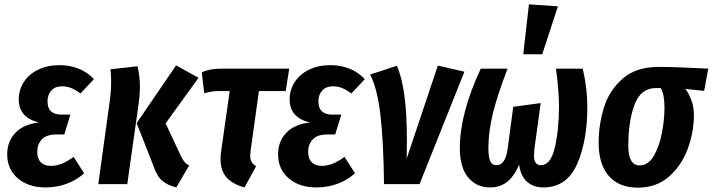

<svg xmlns="http://www.w3.org/2000/svg" viewBox="-20 -845 3270 881"><path d="M13 -137Q13 -196 50.5 -235.5Q88 -275 159 -283Q66 -305 66 -389Q66 -432 89 -468Q112 -504 154.5 -525Q197 -546 253 -546Q300 -546 340.5 -530Q381 -514 411 -482L349 -416Q328 -432 308 -440.5Q288 -449 265 -449Q233 -449 215.5 -429.5Q198 -410 198 -380Q198 -319 262 -319H303L275 -228H239Q194 -228 172.5 -206Q151 -184 151 -147Q151 -117 167 -100.5Q183 -84 213 -84Q240 -84 264 -94Q288 -104 318 -125L366 -50Q332 -19 286.5 -2Q241 15 188 15Q111 15 62 -26.5Q13 -68 13 -137Z M684 -84 607 -280 788 -545 891 -488 740 -279 811 -127Q820 -109 828.5 -100Q837 -91 848 -86L789 15Q748 5 723.5 -16.5Q699 -38 684 -84ZM483 -377Q490 -427 490 -469Q490 -502 487 -527L611 -541Q622 -495 622 -447Q622 -409 617 -375L564 0H431Z M1130 -154Q1128 -136 1128 -130Q1128 -113 1134.5 -102Q1141 -91 1155 -82L1102 15Q1047 0 1019.5 -31Q992 -62 992 -114Q992 -135 994 -146L1034 -427H981Q950 -427 917 -417L906 -513Q941 -530 997 -530H1307L1291 -427H1168Z M1256 -137Q1256 -196 1293.5 -235.5Q1331 -275 1402 -283Q1309 -305 1309 -389Q1309 -432 1332 -468Q1355 -504 1397.5 -525Q1440 -546 1496 -546Q1543 -546 1583.5 -530Q1624 -514 1654 -482L1592 -416Q1571 -432 1551 -440.5Q1531 -449 1508 -449Q1476 -449 1458.5 -429.5Q1441 -410 1441 -380Q1441 -319 1505 -319H1546L1518 -228H1482Q1437 -228 1415.5 -206Q1394 -184 1394 -147Q1394 -117 1410 -100.5Q1426 -84 1456 -84Q1483 -84 1507 -94Q1531 -104 1561 -125L1609 -50Q1575 -19 1529.5 -2Q1484 15 1431 15Q1354 15 1305 -26.5Q1256 -68 1256 -137Z M1847 -205Q1847 -148 1846 -117L1989 -544L2111 -516L1905 0H1742Q1740 -199 1725 -322Q1710 -445 1678 -503L1801 -543Q1847 -441 1847 -205Z M2090 -166Q2090 -324 2186 -530H2309Q2264 -414 2242.5 -328Q2221 -242 2221 -167Q2221 -124 2229.5 -105.5Q2238 -87 2258 -87Q2278 -87 2291 -105Q2304 -123 2310 -167L2335 -355L2461 -372L2432 -161Q2430 -139 2430 -131Q2430 -87 2462 -87Q2507 -87 2526 -169Q2545 -251 2545 -358Q2545 -427 2531 -530H2654Q2675 -438 2675 -355Q2675 -199 2628 -92Q2581 15 2473 15Q2427 15 2397.5 -12Q2368 -39 2362 -90Q2340 -37 2307.5 -11Q2275 15 2229 15Q2166 15 2128 -31Q2090 -77 2090 -166ZM2407 -825 2540 -816 2468 -596H2381Z M2727 -190Q2727 -274 2751.5 -352.5Q2776 -431 2837.5 -484.5Q2899 -538 3003 -538Q3078 -538 3230 -530L3211 -428L3125 -437Q3140 -418 3152 -386.5Q3164 -355 3164 -316Q3164 -240 3136 -163Q3108 -86 3050 -35Q2992 16 2907 16Q2821 16 2774 -37Q2727 -90 2727 -190ZM3029 -352Q3029 -412 3012 -441H2990Q2920 -441 2891.5 -364.5Q2863 -288 2863 -176Q2863 -86 2915 -86Q2955 -86 2980.5 -130.5Q3006 -175 3017.5 -236.5Q3029 -298 3029 -352Z"/></svg>

Font: Fira Sans Extra Condensed SemiBold
Style: Italic
Weight: 600
Width: 3
Italic angle: -8°
Designer: Carrois Corporate & Edenspiekermann AG
Foundry: Carrois Corporate GbR & Edenspiekermann AG
Version: Version 4.203